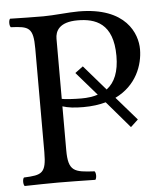

<svg xmlns="http://www.w3.org/2000/svg" viewBox="-49 -696 639 742"><g transform="rotate(-5 270.5 -325.0)"><path d="M104 -523V-122C104 -39 87 -34 17 -31C11 -25 11 -4 17 2C62 1 111 0 147 0C182 0 241 1 291 2C297 -4 297 -25 291 -31C213 -35 189 -39 189 -122V-292C211 -285 235 -282 270 -282C303 -282 332 -286 357 -293L446 -189L475 -216L396 -307C479 -347 507 -425 507 -486C507 -545 468 -652 283 -652C245 -652 186 -645 146 -645C109 -645 57 -646 17 -647C11 -641 11 -620 17 -614C87 -611 104 -606 104 -523ZM189 -554C189 -583 204 -618 276 -618C345 -618 414 -595 414 -468C414 -407 397 -366 365 -342L281 -439L250 -416L329 -325C311 -319 289 -316 265 -316C240 -316 200 -318 189 -321Z"/></g></svg>

Font: Libertinus Math
Style: Regular
Weight: 400
Designer: Philipp H. Poll, Khaled Hosny
Foundry: Caleb Maclennan
Version: Version 7.050;RELEASE